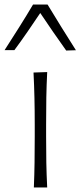

<svg xmlns="http://www.w3.org/2000/svg" viewBox="-52 -829 355 849"><path d="M97.7 0Q100.1 -57.1 100.8 -110.1Q101.6 -163.1 101.6 -226.1V-277.3Q101.6 -342.3 100.3 -396.7Q99.1 -451.2 96.2 -508.3L156.7 -510.3Q153.8 -452.6 152.8 -397.7Q151.9 -342.8 151.9 -277.3V-226.1Q151.9 -163.1 152.8 -110.1Q153.8 -57.1 156.7 0ZM-31.7 -607.4Q1 -658.2 32.7 -708.5Q64.5 -758.8 94.2 -809.1H158.2Q188.5 -758.8 219.7 -708.7Q251 -658.7 283.7 -606.9L240.7 -605.5Q210.9 -647 182.4 -688.5Q153.8 -730 126 -771.5Q98.6 -730.5 70.3 -689.5Q42 -648.4 11.7 -607.4Z"/></svg>

Font: Pinar-FD Light
Style: Regular
Weight: 300
Designer: Amin Abedi
Version: Version 2.000